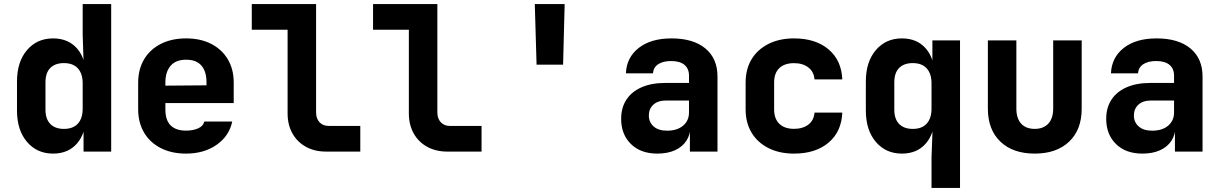

<svg xmlns="http://www.w3.org/2000/svg" viewBox="-20 -750 6040 950"><path d="M242.5 10Q163.1 10 113.6 -48Q64.1 -105.9 64.1 -203.3V-346.5Q64.1 -444.1 113.5 -502Q162.9 -560 242.5 -560Q318.2 -560 361.9 -509.4Q405.6 -458.8 405.6 -369.6L360.9 -436.5H393.7L389.1 -578.5V-730H530.1V0H393.4V-113.5H360.9L405.3 -180.4Q405.3 -91.9 361.7 -40.9Q318.2 10 242.5 10ZM296.3 -112.2Q341.3 -112.2 365.2 -138.2Q389.1 -164.3 389.1 -212.7V-337.3Q389.1 -385.7 365.2 -411.8Q341.3 -437.8 296.3 -437.8Q252.9 -437.8 229 -413.9Q205 -389.9 205 -342.3V-207.7Q205 -161.1 229 -136.6Q252.9 -112.2 296.3 -112.2Z M900.8 10Q829.1 10 775.5 -17.3Q721.9 -44.7 692.7 -94.2Q663.6 -143.7 663.6 -210V-340Q663.6 -406.5 692.7 -455.9Q721.9 -505.3 775.5 -532.7Q829.1 -560 900.8 -560Q972.6 -560 1025.4 -532.7Q1078.1 -505.5 1107.3 -456.3Q1136.4 -407.2 1136.4 -341.5V-240.1H798.3V-208.5Q798.3 -155.1 824.4 -129.4Q850.5 -103.7 900.8 -103.7Q935.6 -103.7 960.8 -115.1Q986.1 -126.5 990.6 -148.5H1129Q1114 -76.9 1051.8 -33.5Q989.5 10 900.8 10ZM1001.7 -316.4V-343.2Q1001.7 -396.3 976.7 -425.4Q951.7 -454.6 900.8 -454.6Q850 -454.6 824.2 -424.6Q798.3 -394.6 798.3 -341.5V-326.2L1011.2 -327.9Z M1592.7 0Q1536.2 0 1493.5 -23.7Q1450.7 -47.3 1426.8 -90Q1403 -132.6 1403 -189V-603H1225.8V-730H1544V-193.2Q1544 -163.5 1560.9 -145.2Q1577.7 -127 1605.5 -127H1762.7V0Z M2192.7 0Q2136.2 0 2093.5 -23.7Q2050.7 -47.3 2026.8 -90Q2003 -132.6 2003 -189V-603H1825.8V-730H2144V-193.2Q2144 -163.5 2160.9 -145.2Q2177.7 -127 2205.5 -127H2362.7V0Z M2634.9 -430 2626.1 -730H2773.9L2766.1 -430Z M3232.5 10Q3150 10 3101.7 -37.5Q3053.4 -85 3053.4 -162Q3053.4 -217.2 3079.4 -256.9Q3105.4 -296.6 3154.4 -318.1Q3203.5 -339.6 3271.8 -339.6H3389.1V-375.8Q3389.1 -410.3 3366.5 -429.2Q3343.9 -448 3301 -448Q3260.9 -448 3237 -432.4Q3213 -416.8 3211 -387.1H3076.9Q3080.2 -465.7 3140.3 -512.8Q3200.5 -560 3302.7 -560Q3410.3 -560 3470.2 -510.3Q3530.1 -460.6 3530.1 -371.2V0H3393.5V-107.6H3370.9L3395.9 -124.2Q3395.9 -83.4 3375.9 -53.1Q3355.9 -22.8 3319.3 -6.4Q3282.8 10 3232.5 10ZM3280.8 -103.4Q3330.7 -103.4 3359.9 -128.2Q3389.1 -152.9 3389.1 -193.5V-252.7H3275.8Q3235.2 -252.7 3212.8 -232.1Q3190.4 -211.5 3190.4 -178.6Q3190.4 -145.3 3214.1 -124.4Q3237.8 -103.4 3280.8 -103.4Z M3908.8 10Q3836.9 10 3782.7 -17.1Q3728.6 -44.2 3698.9 -93.4Q3669.3 -142.6 3669.3 -208.5V-341.5Q3669.3 -408.4 3698.9 -457.1Q3728.6 -505.8 3782.7 -532.9Q3836.9 -560 3908.8 -560Q4015.7 -560 4079.8 -505.6Q4143.8 -451.2 4147.6 -357.3H4010.1Q4007.1 -395 3979.6 -416.3Q3952.1 -437.5 3908.8 -437.5Q3861.7 -437.5 3836 -412.9Q3810.3 -388.4 3810.3 -341.7V-208.5Q3810.3 -162.6 3836 -137.6Q3861.7 -112.5 3908.8 -112.5Q3952.1 -112.5 3979.6 -133.4Q4007.1 -154.3 4010.1 -192.7H4147.6Q4143.8 -98.8 4079.8 -44.4Q4015.7 10 3908.8 10Z M4589.1 180V28.5L4593.7 -96.5H4560.9L4605.3 -180.4Q4605.3 -92 4561.7 -41Q4518.2 10 4442.5 10Q4362.9 10 4313.5 -48Q4264.1 -105.9 4264.1 -203.5V-346.7Q4264.1 -444.2 4313.6 -502.1Q4363.1 -560 4442.5 -560Q4518.2 -560 4561.7 -509.1Q4605.3 -458.1 4605.3 -369.6L4560.9 -436.5H4593.4V-550H4730.1V180ZM4496.3 -112.2Q4541.3 -112.2 4565.2 -138.2Q4589.1 -164.3 4589.1 -212.7V-337.3Q4589.1 -385.7 4565.2 -411.8Q4541.3 -437.8 4496.3 -437.8Q4452.9 -437.8 4429 -413.9Q4405 -390 4405 -343V-207Q4405 -160.8 4429 -136.5Q4452.9 -112.2 4496.3 -112.2Z M5099.8 10Q4991.3 10 4929.6 -49.5Q4867.9 -108.9 4867.9 -211.9V-550H5008.9V-212.7Q5008.9 -164.6 5032.4 -138.5Q5055.9 -112.3 5099.8 -112.3Q5143.1 -112.3 5167.1 -138.5Q5191.1 -164.6 5191.1 -212.7V-550H5332.1V-211.9Q5332.1 -108.1 5269.8 -49Q5207.6 10 5099.8 10Z M5632.5 10Q5550 10 5501.7 -37.5Q5453.4 -85 5453.4 -162Q5453.4 -217.2 5479.4 -256.9Q5505.4 -296.6 5554.4 -318.1Q5603.5 -339.6 5671.8 -339.6H5789.1V-375.8Q5789.1 -410.3 5766.5 -429.2Q5743.9 -448 5701 -448Q5660.9 -448 5637 -432.4Q5613 -416.8 5611 -387.1H5476.9Q5480.2 -465.7 5540.3 -512.8Q5600.5 -560 5702.7 -560Q5810.3 -560 5870.2 -510.3Q5930.1 -460.6 5930.1 -371.2V0H5793.5V-107.6H5770.9L5795.9 -124.2Q5795.9 -83.4 5775.9 -53.1Q5755.9 -22.8 5719.3 -6.4Q5682.8 10 5632.5 10ZM5680.8 -103.4Q5730.7 -103.4 5759.9 -128.2Q5789.1 -152.9 5789.1 -193.5V-252.7H5675.8Q5635.2 -252.7 5612.8 -232.1Q5590.4 -211.5 5590.4 -178.6Q5590.4 -145.3 5614.1 -124.4Q5637.8 -103.4 5680.8 -103.4Z"/></svg>

Font: JetBrains Mono
Style: Regular
Weight: 400
Monospace: yes
Designer: Philipp Nurullin, Konstantin Bulenkov
Foundry: JetBrains
Version: Version 2.305